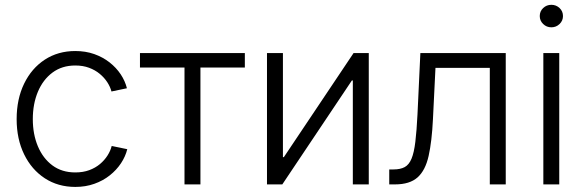

<svg xmlns="http://www.w3.org/2000/svg" viewBox="-20 -752 2377 783"><path d="M287.1 10.3Q216.8 10.3 162.8 -24.9Q108.9 -60.1 78.4 -122.6Q47.9 -185.1 47.9 -266.1Q47.9 -348.1 78.4 -410.9Q108.9 -473.6 162.8 -508.8Q216.8 -543.9 287.1 -543.9Q329.1 -543.9 364.3 -531.5Q399.4 -519 426.8 -497.6Q454.1 -476.1 472.2 -449Q490.2 -421.9 497.6 -392.1L434.6 -378.9Q429.7 -397.9 417.5 -416.7Q405.3 -435.5 386.7 -450.9Q368.2 -466.3 343.3 -475.6Q318.4 -484.9 287.1 -484.9Q232.9 -484.9 194.1 -456.1Q155.3 -427.2 134.5 -377.7Q113.8 -328.1 113.8 -266.1Q113.8 -204.6 134.5 -155.3Q155.3 -106 193.8 -77.4Q232.4 -48.8 287.1 -48.8Q318.8 -48.8 344 -58.1Q369.1 -67.4 387.7 -83Q406.2 -98.6 418.5 -117.9Q430.7 -137.2 435.5 -156.7L499 -143.6Q491.7 -113.8 473.4 -86.2Q455.1 -58.6 427.7 -36.9Q400.4 -15.1 364.7 -2.4Q329.1 10.3 287.1 10.3Z M732.4 0V-476.6H550.8V-535.6H978.5V-476.6H797.4V0Z M1483.9 0H1418.9V-423.8H1415L1131.3 0H1068.8V-535.6H1133.8V-111.3H1137.7L1421.9 -535.6H1483.9Z M1567.4 0V-61H1584.5Q1612.8 -61 1630.4 -70.6Q1647.9 -80.1 1658.2 -104.7Q1668.5 -129.4 1673.8 -173.6Q1679.2 -217.8 1682.6 -286.1L1694.3 -535.6H2042.5V0H1977.5V-475.1H1755.9L1745.6 -265.6Q1741.2 -175.3 1728 -116.2Q1714.8 -57.1 1682.9 -28.6Q1650.9 0 1590.8 0Z M2195.8 0V-535.6H2260.7V0ZM2228.5 -640.6Q2209 -640.6 2195.1 -654.1Q2181.2 -667.5 2181.2 -686.5Q2181.2 -706.1 2195.1 -719.2Q2209 -732.4 2228.5 -732.4Q2248 -732.4 2262 -719.2Q2275.9 -706.1 2275.9 -686.5Q2275.9 -667.5 2262 -654.1Q2248 -640.6 2228.5 -640.6Z"/></svg>

Font: Inter 20pt Light
Style: Regular
Weight: 300
Version: Version 4.001;git-66647c0bb